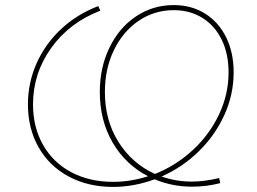

<svg xmlns="http://www.w3.org/2000/svg" viewBox="-20 -730 1010 756"><path d="M735 -15Q785 -15 843 -29L847 -9Q794 5 736 5Q658 5 589 -24Q507 6 425 6Q327 6 250.5 -35Q174 -76 132 -150Q90 -224 90 -319Q90 -404 124 -480.5Q158 -557 220.5 -615.5Q283 -674 367 -706L375 -688Q253 -641 181.5 -541Q110 -441 110 -319Q110 -229 149.5 -159.5Q189 -90 260.5 -52Q332 -14 425 -14Q494 -14 563 -36Q475 -81 424 -168Q373 -255 373 -368Q373 -464 411 -542.5Q449 -621 515.5 -665.5Q582 -710 664 -710Q734 -710 787.5 -676.5Q841 -643 870.5 -583Q900 -523 900 -445Q900 -358 863.5 -277.5Q827 -197 762.5 -134Q698 -71 616 -35Q673 -15 735 -15ZM590 -45Q673 -78 739 -139Q805 -200 842.5 -279.5Q880 -359 880 -445Q880 -518 853 -573.5Q826 -629 777 -659.5Q728 -690 664 -690Q588 -690 526 -648Q464 -606 428.5 -532.5Q393 -459 393 -368Q393 -256 446.5 -171Q500 -86 590 -45Z"/></svg>

Font: Montserrat Alternates Thin
Style: Italic
Weight: 250
Italic angle: -11.3°
Designer: Julieta Ulanovsky
Foundry: Julieta Ulanovsky
Version: Version 7.200